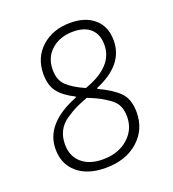

<svg xmlns="http://www.w3.org/2000/svg" viewBox="-113 -677 692 769"><g transform="rotate(-20 232.5 -292.5)"><path d="M272 -590Q336 -590 374 -557Q412 -524 412 -464Q412 -361 285 -308L284 -304Q341 -278 370.5 -248.5Q400 -219 400 -163Q400 -89 347 -42Q294 5 208 5Q132 5 88 -32.5Q44 -70 44 -134Q44 -243 191 -301L192 -305Q147 -327 124 -355.5Q101 -384 101 -433Q101 -503 149 -546.5Q197 -590 272 -590ZM271 -553Q214 -553 178 -521Q142 -489 142 -437Q142 -393 167 -369Q192 -345 242 -323Q371 -368 371 -461Q371 -505 345 -529Q319 -553 271 -553ZM232 -285Q200 -273 180.5 -263.5Q161 -254 136 -237Q111 -220 98.5 -195.5Q86 -171 86 -139Q86 -89 119 -60Q152 -31 209 -31Q275 -31 316.5 -67.5Q358 -104 358 -159Q358 -185 349.5 -204.5Q341 -224 319.5 -239Q298 -254 282 -262.5Q266 -271 232 -285Z"/></g></svg>

Font: Alegreya Sans Light
Style: Italic
Weight: 300
Italic angle: -7°
Designer: Juan Pablo del Peral
Foundry: Huerta Tipografica
Version: Version 2.007